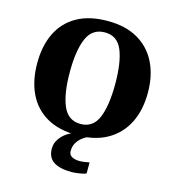

<svg xmlns="http://www.w3.org/2000/svg" viewBox="-135 -839 1091 1193"><g transform="rotate(15 410.0 -242.5)"><path d="M411 10Q291 10 212 -36Q133 -82 93.5 -165Q54 -248 54 -359Q54 -470 93.5 -552Q133 -634 212.5 -679.5Q292 -725 412 -725Q526 -725 605 -679.5Q684 -634 725 -551.5Q766 -469 766 -358Q766 -247 725 -164.5Q684 -82 604.5 -36Q525 10 411 10ZM411 -63Q491 -63 523.5 -141Q556 -219 556 -358Q556 -498 524 -575Q492 -652 412 -652Q331 -652 297.5 -575Q264 -498 264 -358Q264 -219 297.5 -141Q331 -63 411 -63ZM437 240Q358 240 318.5 213.5Q279 187 279 130Q279 99 296 72Q313 45 340 26Q367 7 397 0H489Q468 6 446.5 21.5Q425 37 410.5 60Q396 83 396 115Q396 139 415.5 150Q435 161 465 161Q479 161 494.5 159Q510 157 528 153V224Q518 229 500.5 232.5Q483 236 465.5 238Q448 240 437 240Z"/></g></svg>

Font: Noto Serif Black
Style: Regular
Weight: 900
Designer: Monotype Design Team
Foundry: Monotype Imaging Inc.
Version: Version 2.014; ttfautohint (v1.8.4.7-5d5b)